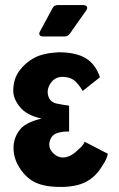

<svg xmlns="http://www.w3.org/2000/svg" viewBox="-20 -728 468 753"><path d="M143 -263Q84 -276 58 -308.5Q32 -341 32 -372Q32 -418 56 -450.5Q80 -483 115 -501.5Q150 -520 210 -523Q278 -523 316.5 -499.5Q355 -476 372 -425L304 -371Q297 -386 279 -405.5Q261 -425 229 -426.5Q197 -428 179.5 -403Q162 -378 169 -352.5Q176 -327 203.5 -321.5Q231 -316 249 -314Q250 -313 251 -313V-213Q250 -213 249 -212Q226 -213 204 -206Q182 -199 175 -173.5Q168 -148 188.5 -127.5Q209 -107 235.5 -111Q262 -115 291 -145Q306 -157 312 -172L403 -125Q398 -101 383 -81Q360 -40 324 -18.5Q288 3 229.5 5Q171 7 130.5 -7.5Q90 -22 61.5 -62.5Q33 -103 33 -148Q33 -190 61 -223Q84 -249 143 -263ZM134 -596Q134 -601 137 -605L186 -696Q192 -708 206 -708H307Q314 -708 318 -705Q322 -702 322 -697Q322 -692 318 -687L254 -596Q246 -585 233 -585H149Q134 -585 134 -596Z"/></svg>

Font: Barlow
Style: Bold
Weight: 700
Designer: Jeremy Tribby
Foundry: Jeremy Tribby
Version: Version 1.101 August 23, 2024